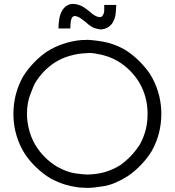

<svg xmlns="http://www.w3.org/2000/svg" viewBox="-20 -917 870 956"><path d="M376 -891.6Q383.8 -887.7 390.6 -884.8Q397.5 -880.9 404.3 -876Q419.9 -865.2 434.6 -852.5Q449.2 -838.9 467.8 -833Q472.7 -832 476.6 -832Q481.4 -832 485.4 -834Q486.3 -834 487.3 -835Q488.3 -835.9 489.3 -836.9Q498 -847.7 499 -863.3Q499 -879.9 499 -892.6Q501 -892.6 502.9 -892.6Q504.9 -892.6 506.8 -892.6Q512.7 -892.6 517.6 -892.6Q522.5 -892.6 528.3 -892.6Q531.2 -892.6 535.2 -892.6Q539.1 -892.6 542 -892.6Q545.9 -892.6 550.8 -892.6Q554.7 -892.6 558.6 -892.6Q558.6 -890.6 558.6 -888.7Q558.6 -886.7 558.6 -884.8Q557.6 -862.3 554.7 -840.8Q550.8 -819.3 538.1 -799.8Q528.3 -787.1 514.6 -779.3Q502 -772.5 485.4 -770.5Q469.7 -770.5 450.2 -777.3Q429.7 -785.2 408.2 -805.7Q397.5 -814.5 386.7 -822.3Q376 -831.1 363.3 -835Q358.4 -836.9 354.5 -836.9Q349.6 -837.9 345.7 -835.9Q343.8 -835 343.8 -834Q342.8 -834 341.8 -833Q337.9 -829.1 335.9 -823.2Q334 -818.4 333 -813.5Q331.1 -804.7 331.1 -794.9Q330.1 -785.2 330.1 -775.4Q328.1 -775.4 327.1 -775.4Q325.2 -775.4 323.2 -775.4Q317.4 -775.4 312.5 -775.4Q306.6 -775.4 301.8 -775.4Q297.9 -775.4 294.9 -775.4Q291 -775.4 288.1 -775.4Q283.2 -775.4 279.3 -775.4Q275.4 -775.4 271.5 -775.4Q271.5 -777.3 271.5 -779.3Q271.5 -781.2 271.5 -783.2Q271.5 -788.1 271.5 -792Q271.5 -796.9 272.5 -801.8Q273.4 -813.5 275.4 -824.2Q277.3 -835.9 281.2 -846.7Q285.2 -857.4 291 -867.2Q297.9 -877 306.6 -884.8Q321.3 -895.5 337.9 -897.5Q340.8 -897.5 343.8 -897.5Q357.4 -897.5 372.1 -892.6Q373 -892.6 374 -891.6Q375 -891.6 376 -891.6ZM415 -718.8Q464.8 -715.8 509.8 -706.1Q555.7 -695.3 599.6 -670.9Q637.7 -647.5 668.9 -617.2Q700.2 -586.9 725.6 -550.8Q780.3 -462.9 783.2 -360.4Q783.2 -354.5 783.2 -348.6Q783.2 -252 736.3 -166Q712.9 -127.9 682.6 -96.7Q653.3 -65.4 616.2 -40Q550.8 1 498 9.8Q445.3 18.6 415 18.6Q405.3 17.6 394.5 17.6Q384.8 17.6 375 16.6Q335.9 11.7 300.8 1Q264.6 -10.7 230.5 -29.3Q192.4 -52.7 161.1 -83Q129.9 -112.3 104.5 -149.4Q49.8 -236.3 46.9 -339.8Q46.9 -345.7 46.9 -351.6Q46.9 -448.2 93.8 -534.2Q117.2 -572.3 147.5 -603.5Q176.8 -634.8 213.9 -660.2Q253.9 -685.5 296.9 -699.2Q340.8 -713.9 387.7 -717.8Q392.6 -717.8 403.3 -717.8Q415 -718.8 415 -718.8ZM114.3 -349.6Q114.3 -344.7 114.3 -338.9Q115.2 -334 115.2 -328.1Q118.2 -293 127.9 -259.8Q137.7 -226.6 155.3 -196.3Q175.8 -162.1 203.1 -134.8Q230.5 -107.4 264.6 -86.9Q313.5 -59.6 355.5 -53.7Q398.4 -47.9 415 -47.9Q460 -48.8 500 -59.6Q541 -71.3 579.1 -94.7Q608.4 -116.2 632.8 -141.6Q657.2 -168 676.8 -198.2Q715.8 -269.5 714.8 -351.6Q714.8 -433.6 674.8 -503.9Q654.3 -538.1 627 -565.4Q599.6 -592.8 565.4 -613.3Q543 -626 521.5 -633.8Q499 -641.6 480.5 -645.5Q445.3 -653.3 425.8 -653.3Q405.3 -652.3 415 -652.3Q370.1 -651.4 330.1 -639.6Q289.1 -628.9 251 -604.5Q220.7 -584 196.3 -558.6Q171.9 -532.2 153.3 -501Q148.4 -492.2 131.8 -449.2Q114.3 -406.2 114.3 -349.6Z"/></svg>

Font: LeFont
Style: Light
Weight: 300
Designer: Leryon MEDIA
Version: Version 1.0